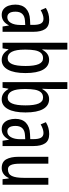

<svg xmlns="http://www.w3.org/2000/svg" viewBox="701 -1501 810 2252"><g transform="rotate(90 1106.0 -375.0)"><path d="M213 -547Q289 -547 321 -499Q353 -451 353 -362V0H291L279 -74H277Q235 10 154 10Q113 10 86 -12.5Q59 -35 46.5 -71.5Q34 -108 34 -150Q34 -230 80 -274Q126 -318 211 -322L272 -325V-360Q272 -422 255 -451Q238 -480 200 -480Q156 -480 99 -447L73 -508Q136 -547 213 -547ZM225 -263Q117 -257 117 -152Q117 -103 134 -79.5Q151 -56 182 -56Q224 -56 248.5 -97.5Q273 -139 273 -212V-266Z M562 -543Q562 -527 561 -508Q560 -489 559 -466H563Q606 -546 680 -546Q757 -546 797 -475.5Q837 -405 837 -269Q837 -135 797 -62.5Q757 10 683 10Q645 10 615.5 -9Q586 -28 563 -68H558L547 0H481V-760H562ZM662 -475Q622 -475 600 -449Q578 -423 570 -378Q562 -333 562 -276V-257Q562 -60 663 -60Q709 -60 731.5 -111Q754 -162 754 -270Q754 -372 732 -423.5Q710 -475 662 -475Z M1024 -543Q1024 -527 1023 -508Q1022 -489 1021 -466H1025Q1068 -546 1142 -546Q1219 -546 1259 -475.5Q1299 -405 1299 -269Q1299 -135 1259 -62.5Q1219 10 1145 10Q1107 10 1077.5 -9Q1048 -28 1025 -68H1020L1009 0H943V-760H1024ZM1124 -475Q1084 -475 1062 -449Q1040 -423 1032 -378Q1024 -333 1024 -276V-257Q1024 -60 1125 -60Q1171 -60 1193.5 -111Q1216 -162 1216 -270Q1216 -372 1194 -423.5Q1172 -475 1124 -475Z M1553 -547Q1629 -547 1661 -499Q1693 -451 1693 -362V0H1631L1619 -74H1617Q1575 10 1494 10Q1453 10 1426 -12.5Q1399 -35 1386.5 -71.5Q1374 -108 1374 -150Q1374 -230 1420 -274Q1466 -318 1551 -322L1612 -325V-360Q1612 -422 1595 -451Q1578 -480 1540 -480Q1496 -480 1439 -447L1413 -508Q1476 -547 1553 -547ZM1565 -263Q1457 -257 1457 -152Q1457 -103 1474 -79.5Q1491 -56 1522 -56Q1564 -56 1588.5 -97.5Q1613 -139 1613 -212V-266Z M2147 -537V0H2082L2073 -72H2067Q2050 -32 2019.5 -11Q1989 10 1951 10Q1878 10 1848.5 -43.5Q1819 -97 1819 -187V-537H1900V-202Q1900 -131 1916 -97Q1932 -63 1966 -63Q2022 -63 2044 -109Q2066 -155 2066 -251V-537Z"/></g></svg>

Font: Noto Sans Kannada ExtraCondensed
Style: Regular
Weight: 400
Width: 2
Designer: Jelle Bosma - Monotype Design Team
Foundry: Monotype Imaging Inc.
Version: Version 2.005; ttfautohint (v1.8.4.7-5d5b)